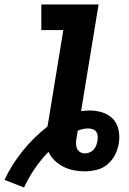

<svg xmlns="http://www.w3.org/2000/svg" viewBox="-55 -755 575 855"><path d="M52 80 -35 46Q-3 -22 46 -83Q95 -144 156 -191Q156 -192 156.5 -192.5Q157 -193 157 -194L227 -621H129V-735H384L306 -260Q315 -261 325 -262Q335 -263 344 -263Q374 -263 402 -254Q430 -245 448.5 -225Q467 -205 473 -176Q479 -147 474 -117Q470 -91 457.5 -66Q445 -41 423.5 -23Q402 -5 375 1.5Q348 8 322 8Q297 8 272.5 3Q248 -2 226.5 -13Q205 -24 188 -40.5Q171 -57 161 -79Q127 -44 99.5 -3.5Q72 37 52 80ZM322 -72Q333 -72 343.5 -76Q354 -80 361.5 -88Q369 -96 373 -106.5Q377 -117 379 -127Q381 -138 380 -149Q379 -160 373.5 -168Q368 -176 358 -179.5Q348 -183 337 -183Q326 -183 314.5 -180.5Q303 -178 291 -173Q291 -169 290 -164.5Q289 -160 288 -155V-154Q288 -151 287.5 -148.5Q287 -146 286 -143Q284 -131 283.5 -119Q283 -107 287 -96Q291 -85 300.5 -78.5Q310 -72 322 -72Z"/></svg>

Font: Iosevka SS04 Heavy
Style: Italic
Weight: 900
Italic angle: -9°
Monospace: yes
Designer: Belleve Invis
Foundry: Belleve Invis
Version: Version 19.0.0; ttfautohint (v1.8.4)